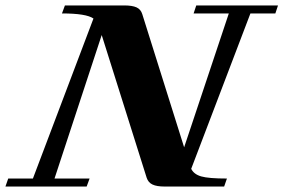

<svg xmlns="http://www.w3.org/2000/svg" viewBox="-57 -683 1038 703"><path d="M-37.1 0 -26.9 -29.3H63.5L285.2 -615.2Q258.8 -633.8 169.9 -633.8L180.7 -663.1H397.9Q427.2 -663.1 442.9 -656Q458.5 -648.9 463.9 -631.3L617.2 -143.6L780.8 -633.8H651.9L661.6 -663.1H960.9L951.2 -633.8H859.9L643.1 -64.9Q652.8 -44.9 679.7 -37.1Q706.5 -29.3 773.9 -29.3L763.7 0H545.9Q517.1 0 501.5 -7.3Q485.8 -14.6 480 -32.2L315.4 -554.7L142.6 -29.3H271L260.3 0Z"/></svg>

Font: Elstob ExtraBold
Style: Italic
Weight: 800
Italic angle: -20°
Designer: Peter S. Baker
Version: Version 1.015